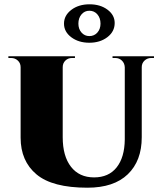

<svg xmlns="http://www.w3.org/2000/svg" viewBox="-20 -862 748 894"><path d="M272 -600V-223Q272 -135 310.5 -85.5Q349 -36 418 -36Q486 -36 523 -82.5Q560 -129 561 -212V-600H640V-223Q640 -113 575 -50.5Q510 12 387 12Q224 12 150 -50Q76 -112 76 -221V-600ZM78 -600V-549H76Q76 -568 63 -580Q50 -592 32 -592Q32 -592 25.5 -592Q19 -592 19 -592V-600ZM329 -600V-592Q329 -592 322 -592Q315 -592 315 -592Q297 -592 284.5 -580Q272 -568 272 -549H270V-600ZM563 -600V-549H561Q560 -568 547.5 -580Q535 -592 517 -592Q517 -592 510.5 -592Q504 -592 504 -592V-600ZM697 -600V-592Q697 -592 690.5 -592Q684 -592 684 -592Q666 -592 653 -580Q640 -568 640 -549H638V-600ZM397 -842Q447 -842 480.5 -817Q514 -792 514 -755Q514 -715 480 -689Q446 -663 396 -663Q346 -663 312 -688.5Q278 -714 278 -752Q278 -790 312 -816Q346 -842 397 -842ZM396 -812Q374 -812 359.5 -795Q345 -778 345 -752Q345 -727 359.5 -710.5Q374 -694 396 -694Q419 -694 433.5 -710.5Q448 -727 448 -752Q448 -778 433.5 -795Q419 -812 396 -812Z"/></svg>

Font: Cinzel Black
Style: Regular
Weight: 900
Designer: Natanael Gama
Version: Version 2.000